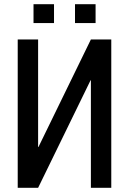

<svg xmlns="http://www.w3.org/2000/svg" viewBox="-20 -900 621 920"><path d="M415.5 -710.9H513.2V0H415.5V-515.1L414.1 -515.6L162.6 0H64.9V-710.9H162.6V-195.8L164.1 -195.3ZM438 -789.6H339.4V-879.9H438ZM238.8 -789.6H140.6V-879.9H238.8Z"/></svg>

Font: Franco
Style: Regular
Weight: 400
Designer: Google
Version: Version 1.200311; 2013